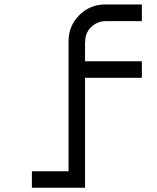

<svg xmlns="http://www.w3.org/2000/svg" viewBox="-20 -687 714 873"><path d="M291.7 91.7V-500Q291.7 -569.2 340.4 -617.9Q389.2 -666.7 458.3 -666.7H625V-590.8H458.3Q421.7 -590 394.6 -563.8Q367.5 -537.5 367.5 -500H366.7V-408.3H625V-333.3H366.7V166.7H125V91.7Z"/></svg>

Font: 0xA000-Squarish
Style: Squareish
Weight: 400
Version: Version 0.1